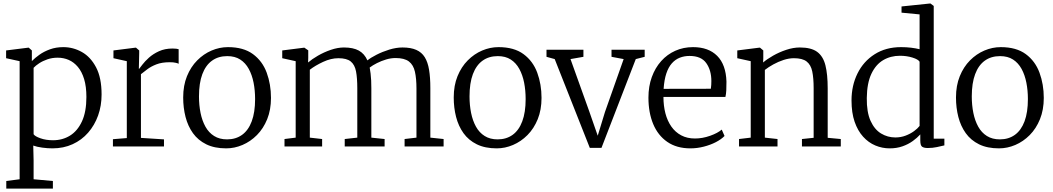

<svg xmlns="http://www.w3.org/2000/svg" viewBox="-20 -839 6035 1100"><path d="M16 241.5V198L92.5 188V-488.5L15 -505.5V-550L142.5 -566H144.5L162.5 -550V-489Q180 -507 206 -525.5Q232 -544 266.5 -556.5Q301 -569 343 -569Q399 -569 449 -541Q499 -513 530.5 -453.2Q562 -393.5 562 -297.5Q562 -233 542 -177.2Q522 -121.5 485 -79Q448 -36.5 396 -12.8Q344 11 280.5 11Q253 11 222 6.8Q191 2.5 170.5 -5L172.5 80V188L283 198V241.5ZM284 -35.5Q338 -35.5 381 -62Q424 -88.5 449.5 -143.5Q475 -198.5 475 -283.5Q475 -343 462 -385.8Q449 -428.5 426 -455.8Q403 -483 373.5 -495.8Q344 -508.5 310.5 -508.5Q279 -508.5 252 -499.2Q225 -490 204.5 -476.5Q184 -463 172.5 -450.5V-70Q180 -58 211.5 -46.8Q243 -35.5 284 -35.5Z M627 0V-41.5L706.5 -48V-488.5L630 -505.5V-550L756.5 -566H759L777.5 -550V-534L775.5 -445H777.5Q782 -450.5 795.8 -468.8Q809.5 -487 833.2 -508.5Q857 -530 890.8 -545.5Q924.5 -561 969 -561Q983 -561 990.8 -559.8Q998.5 -558.5 1003.5 -557V-473.5Q1000.5 -476 987 -479.2Q973.5 -482.5 953 -482.5Q907 -482.5 875.8 -470.2Q844.5 -458 823.8 -442Q803 -426 787.5 -414V-49L919.5 -40.5V0Z M1029.5 -280.5Q1029.5 -349 1051.2 -402.5Q1073 -456 1109.8 -493Q1146.5 -530 1192.2 -549.5Q1238 -569 1286 -569Q1375 -569 1429.2 -529Q1483.5 -489 1508 -422.5Q1532.5 -356 1532.5 -278Q1532.5 -210 1510.8 -156.2Q1489 -102.5 1452 -65.2Q1415 -28 1369.2 -8.5Q1323.5 11 1276 11Q1209 11 1161.8 -12.2Q1114.5 -35.5 1085.5 -76Q1056.5 -116.5 1043 -169Q1029.5 -221.5 1029.5 -280.5ZM1281 -40.5Q1331 -40.5 1367 -66.5Q1403 -92.5 1422.2 -144Q1441.5 -195.5 1441.5 -271.5Q1441.5 -321 1432.8 -365.5Q1424 -410 1405.2 -444.2Q1386.5 -478.5 1356.2 -498Q1326 -517.5 1282 -517.5Q1231 -517.5 1194.8 -491.5Q1158.5 -465.5 1139.2 -414.2Q1120 -363 1120 -286.5Q1120 -236.5 1129 -192Q1138 -147.5 1157 -113.2Q1176 -79 1206.8 -59.8Q1237.5 -40.5 1281 -40.5Z M1610 0V-42.5L1674 -50.5V-488.5L1597 -505.5V-550L1723.5 -566L1746 -550.5V-507L1745 -481Q1767 -500 1801.5 -520Q1836 -540 1875.5 -553.5Q1915 -567 1950.5 -567Q2003.5 -567 2035.8 -549.2Q2068 -531.5 2085 -493Q2103 -508 2136.8 -525.2Q2170.5 -542.5 2210.2 -554.8Q2250 -567 2286 -567Q2333.5 -567 2364.8 -553.2Q2396 -539.5 2413.5 -511.2Q2431 -483 2438.2 -439.2Q2445.5 -395.5 2445.5 -334.5V-50.5L2521.5 -42.5V0H2298V-42.5L2366 -50.5V-331.5Q2366 -389 2357.2 -428Q2348.5 -467 2322.8 -486.8Q2297 -506.5 2246.5 -506.5Q2219.5 -506.5 2192 -498.2Q2164.5 -490 2139.8 -477.5Q2115 -465 2098 -452Q2101 -436.5 2103.2 -417.8Q2105.5 -399 2106.5 -377.8Q2107.5 -356.5 2107.5 -332.5V-50.5L2183.5 -42.5V0H1955V-42.5L2027 -50.5V-333.5Q2027 -391.5 2019.8 -429.8Q2012.5 -468 1989.5 -486.8Q1966.5 -505.5 1918.5 -505.5Q1876.5 -505.5 1831.2 -484.5Q1786 -463.5 1755 -439.5V-50.5L1825.5 -42.5V0Z M2579.5 -280.5Q2579.5 -349 2601.2 -402.5Q2623 -456 2659.8 -493Q2696.5 -530 2742.2 -549.5Q2788 -569 2836 -569Q2925 -569 2979.2 -529Q3033.5 -489 3058 -422.5Q3082.5 -356 3082.5 -278Q3082.5 -210 3060.8 -156.2Q3039 -102.5 3002 -65.2Q2965 -28 2919.2 -8.5Q2873.5 11 2826 11Q2759 11 2711.8 -12.2Q2664.5 -35.5 2635.5 -76Q2606.5 -116.5 2593 -169Q2579.5 -221.5 2579.5 -280.5ZM2831 -40.5Q2881 -40.5 2917 -66.5Q2953 -92.5 2972.2 -144Q2991.5 -195.5 2991.5 -271.5Q2991.5 -321 2982.8 -365.5Q2974 -410 2955.2 -444.2Q2936.5 -478.5 2906.2 -498Q2876 -517.5 2832 -517.5Q2781 -517.5 2744.8 -491.5Q2708.5 -465.5 2689.2 -414.2Q2670 -363 2670 -286.5Q2670 -236.5 2679 -192Q2688 -147.5 2707 -113.2Q2726 -79 2756.8 -59.8Q2787.5 -40.5 2831 -40.5Z M3359 8 3158 -500.5 3111 -513.5V-554H3322.5V-513.5L3248.5 -500.5L3355.5 -202L3404.5 -61.5L3446 -197.5L3553 -500.5L3483.5 -513.5V-554H3673.5V-513.5L3622.5 -500.5L3426 8Z M3935.5 11Q3857 11 3803.2 -26Q3749.5 -63 3722.2 -128.5Q3695 -194 3695 -279.5Q3695 -344 3714.2 -397.2Q3733.5 -450.5 3768 -489Q3802.5 -527.5 3849 -548.2Q3895.5 -569 3950.5 -569Q4039 -569 4089 -518.8Q4139 -468.5 4142 -371.5Q4142 -343 4141 -321.5Q4140 -300 4136 -283.5H3781Q3781 -233 3792.2 -189.8Q3803.5 -146.5 3826.2 -114Q3849 -81.5 3883 -63.5Q3917 -45.5 3961.5 -45.5Q4004.5 -45.5 4048.2 -61Q4092 -76.5 4115 -96.5L4131 -60Q4112 -40.5 4081 -24.5Q4050 -8.5 4012 1.2Q3974 11 3935.5 11ZM3782 -330 4052.5 -330.5Q4054 -338.5 4054.8 -352Q4055.5 -365.5 4055.5 -374.5Q4055.5 -436 4026.5 -477.2Q3997.5 -518.5 3930.5 -518.5Q3900.5 -518.5 3874.8 -508.5Q3849 -498.5 3829.2 -476.2Q3809.5 -454 3797.5 -418Q3785.5 -382 3782 -330Z M4281 -50.5V-488.5L4204 -505.5V-550L4330.5 -566H4334L4353 -550V-506L4352 -481Q4374 -500 4409 -520Q4444 -540 4484.5 -553.5Q4525 -567 4562.5 -567Q4627.5 -567 4661.8 -541.8Q4696 -516.5 4709 -464.8Q4722 -413 4722 -332.5V-49.5L4797 -42.5V0H4574.5V-42.5L4641.5 -49.5V-333.5Q4641.5 -391.5 4633.5 -429.8Q4625.5 -468 4601.2 -486.8Q4577 -505.5 4528.5 -505.5Q4500 -505.5 4469.2 -495.5Q4438.5 -485.5 4410.5 -470Q4382.5 -454.5 4362 -438.5V-50.5L4434.5 -42.5V0H4214V-42.5Z M5077 11Q5034.5 11 4995 -5.5Q4955.5 -22 4924.8 -56Q4894 -90 4876.2 -141.5Q4858.5 -193 4858.5 -263.5Q4858.5 -349 4892.8 -418.2Q4927 -487.5 4991 -528.2Q5055 -569 5142.5 -569Q5172 -569 5199.2 -565.8Q5226.5 -562.5 5248.5 -557V-756.5L5145 -766.5V-802L5308.5 -819H5310.5L5329.5 -805V-44.5H5390.5V-6Q5371 -1.5 5347 3.8Q5323 9 5295 9Q5274.5 9 5263.5 2Q5252.5 -5 5252.5 -34V-69Q5235 -49.5 5209.5 -31Q5184 -12.5 5150.8 -0.8Q5117.5 11 5077 11ZM5109.5 -51.5Q5141 -51.5 5168.5 -62Q5196 -72.5 5216.8 -87.8Q5237.5 -103 5248.5 -117.5V-485.5Q5240.5 -499 5207.5 -509.2Q5174.5 -519.5 5136 -519.5Q5082.5 -519.5 5040 -494.5Q4997.5 -469.5 4972.2 -416Q4947 -362.5 4946 -277.5Q4945 -196.5 4967.5 -146.8Q4990 -97 5027.8 -74.2Q5065.5 -51.5 5109.5 -51.5Z M5457 -280.5Q5457 -349 5478.8 -402.5Q5500.5 -456 5537.2 -493Q5574 -530 5619.8 -549.5Q5665.5 -569 5713.5 -569Q5802.5 -569 5856.8 -529Q5911 -489 5935.5 -422.5Q5960 -356 5960 -278Q5960 -210 5938.2 -156.2Q5916.5 -102.5 5879.5 -65.2Q5842.5 -28 5796.8 -8.5Q5751 11 5703.5 11Q5636.5 11 5589.2 -12.2Q5542 -35.5 5513 -76Q5484 -116.5 5470.5 -169Q5457 -221.5 5457 -280.5ZM5708.5 -40.5Q5758.5 -40.5 5794.5 -66.5Q5830.5 -92.5 5849.8 -144Q5869 -195.5 5869 -271.5Q5869 -321 5860.2 -365.5Q5851.5 -410 5832.8 -444.2Q5814 -478.5 5783.8 -498Q5753.5 -517.5 5709.5 -517.5Q5658.5 -517.5 5622.2 -491.5Q5586 -465.5 5566.8 -414.2Q5547.5 -363 5547.5 -286.5Q5547.5 -236.5 5556.5 -192Q5565.5 -147.5 5584.5 -113.2Q5603.5 -79 5634.2 -59.8Q5665 -40.5 5708.5 -40.5Z"/></svg>

Font: Merriweather 20pt Light
Style: Regular
Weight: 300
Version: Version 2.100